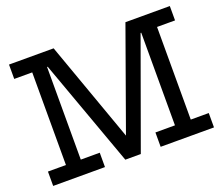

<svg xmlns="http://www.w3.org/2000/svg" viewBox="-123 -935 1297 1118"><g transform="rotate(-20 526.0 -376.0)"><path d="M475 0 233.5 -668.5 304.5 -752 539 -95.5H514L749.5 -752L813 -668.5L571 0ZM28 0V-89H139.5V-663H28V-752H304.5L292 -663H231.5V-89H349V0ZM694 0V-89H815V-663H747L749.5 -752H1024.5V-663H913V-89H1024.5V0Z"/></g></svg>

Font: Hepta Slab ExtraLight Medium
Style: Regular
Weight: 500
Version: Version 1.100